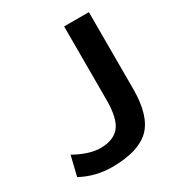

<svg xmlns="http://www.w3.org/2000/svg" viewBox="-175 -847 908 974"><g transform="rotate(-30 279.0 -360.0)"><path d="M489 -730V-280Q489 -122 421 -56Q353 10 199 10Q103 10 19 -35L47 -150Q132 -103 196 -103Q273 -103 308.5 -147Q344 -191 344 -300V-730Z"/></g></svg>

Font: Mplus 1p Bold
Style: Bold
Weight: 700
Version: Version 1.061